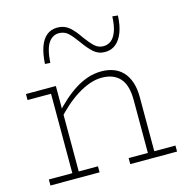

<svg xmlns="http://www.w3.org/2000/svg" viewBox="-110 -853 922 955"><g transform="rotate(-15 351.5 -375.0)"><path d="M543 0V-303Q543 -340 535.5 -368Q528 -396 512 -414.5Q496 -433 472.5 -442.5Q449 -452 417 -452Q386 -452 354 -440.5Q322 -429 290 -409Q258 -389 227.5 -362Q197 -335 169 -304V-336Q196 -366 225.5 -392.5Q255 -419 287 -439.5Q319 -460 353 -471.5Q387 -483 424 -483Q458 -483 486 -472.5Q514 -462 534 -440.5Q554 -419 565 -386.5Q576 -354 576 -309V0ZM33 0V-31H286V0ZM154 0V-471H187V0ZM33 -440V-471H187V-440ZM444 0V-31H685V0ZM468 -571Q434 -571 410 -592.5Q386 -614 360 -651Q335 -686 316 -703.5Q297 -721 269 -721Q237 -721 216 -691.5Q195 -662 190 -589L163 -591Q166 -642 178.5 -677.5Q191 -713 213.5 -731.5Q236 -750 269 -750Q304 -750 329 -729Q354 -708 379 -670Q404 -636 423 -618.5Q442 -601 468 -601Q490 -601 507 -614Q524 -627 535 -656Q546 -685 548 -733L576 -730Q574 -680 560.5 -644.5Q547 -609 524 -590Q501 -571 468 -571Z"/></g></svg>

Font: BioRhyme ExtraBold ExtraLight
Style: Regular
Weight: 250
Version: Version 1.600;gftools[0.9.33]